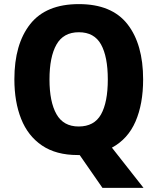

<svg xmlns="http://www.w3.org/2000/svg" viewBox="-20 -745 767 935"><path d="M677 -358Q677 -239 640 -153.5Q603 -68 525 -26L679 170H479L368 10Q365 10 358 10Q253 10 184.5 -36.5Q116 -83 83 -166Q50 -249 50 -359Q50 -530 127 -627.5Q204 -725 364 -725Q524 -725 600.5 -627.5Q677 -530 677 -358ZM221 -358Q221 -249 255 -189Q289 -129 363 -129Q439 -129 472 -188Q505 -247 505 -358Q505 -469 472 -528.5Q439 -588 364 -588Q289 -588 255 -528Q221 -468 221 -358Z"/></svg>

Font: Noto Sans SemiCondensed ExtraBold
Style: Regular
Weight: 800
Width: 4
Designer: Monotype Design Team
Foundry: Monotype Imaging Inc.
Version: Version 2.013; ttfautohint (v1.8.4.7-5d5b)